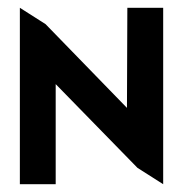

<svg xmlns="http://www.w3.org/2000/svg" viewBox="-20 -473 460 493"><path d="M31 0H123V-257L333 -42L399 0V-453H307L306 -196L97 -411L31 -453Z"/></svg>

Font: Rabbid Highway Sign II Hop
Style: Regular
Weight: 400
Foundry: Cannot Into Space Fonts
Version: Version 0.277